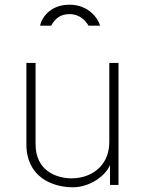

<svg xmlns="http://www.w3.org/2000/svg" viewBox="-20 -786 607 815"><path d="M405 -677C395 -711 354 -766 275 -766C198 -766 159 -717 150 -677H197C206 -691 223 -726 275 -726C321 -726 344 -696 356 -677ZM287 9C363 10 431 -43 447 -86V-1H483V-519H444V-182C443 -78 364 -29 284 -29C221 -29 131 -60 131 -174V-519H92V-174C92 -35 201 8 287 9Z"/></svg>

Font: United Sans Thin
Style: Regular
Weight: 100
Designer: Pablo Impallari, Rodrigo Fuenzalida (Modified by Dan O. Williams)
Version: Version 1.000;PS 001.000;hotconv 1.0.88;makeotf.lib2.5.64775